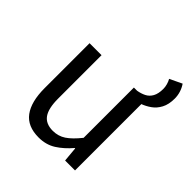

<svg xmlns="http://www.w3.org/2000/svg" viewBox="-187 -793 931 931"><g transform="rotate(45 279.0 -327.5)"><path d="M460.4 -454.3 401.5 -486.1Q424.8 -489.9 443.9 -499.5Q463.1 -509.1 474.2 -529.2Q485.3 -549.4 485.3 -582.4Q485.3 -596 481.3 -610.4Q477.4 -624.7 470.5 -636.6L533.3 -666.6Q544.7 -650.3 551.2 -630.1Q557.7 -609.9 557.7 -588.1Q557.7 -548.1 543.4 -521.2Q529.1 -494.3 506.6 -478.6Q484.2 -462.8 460.4 -454.3ZM223.9 12Q147.6 12 111.5 -36.5Q75.5 -85.1 75.5 -178.1V-486.1H157.7V-188.7Q157.7 -121.1 179.7 -90.3Q201.7 -59.4 249.5 -59.4Q286.7 -59.4 316 -78.9Q345.3 -98.4 379.6 -141.3V-486.1H461.9V0H393.9L387 -76.1H384.2Q350.4 -36.3 312.4 -12.2Q274.3 12 223.9 12Z"/></g></svg>

Font: Source Sans 3 Variable
Style: Regular
Weight: 200
Designer: Paul D. Hunt
Foundry: Adobe Systems Incorporated
Version: Version 3.026